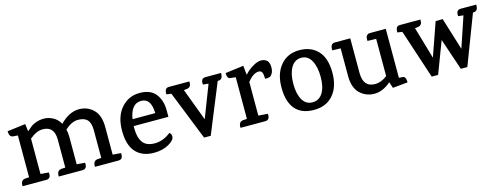

<svg xmlns="http://www.w3.org/2000/svg" viewBox="-21 -1074 4252 1650"><g transform="rotate(-15 2105.0 -249.5)"><path d="M891 0H682V-8Q682 -54 721 -58L754 -60V-308Q754 -371 727.5 -399.5Q701 -428 644.5 -428Q588 -428 528 -373Q536 -344 536 -307V-62L609 -56Q615 0 570 0H360V-8Q360 -54 399 -58L434 -60V-308Q434 -428 331 -428Q274 -428 214 -376V-62L287 -56Q293 0 249 0H38V-8Q38 -54 77 -58L112 -60V-432L71 -435Q36 -438 36 -490L198 -510L206 -446H209Q234 -468 249.5 -480Q265 -492 296 -503Q327 -514 365.5 -514Q404 -514 443.5 -493.5Q483 -473 507 -430Q589 -514 677 -514Q751 -514 803.5 -463.5Q856 -413 856 -307V-62L929 -56Q935 0 891 0Z M1094 -252V-233Q1094 -150 1126 -106Q1158 -62 1232.5 -62Q1307 -62 1375 -116Q1392 -104 1392 -80Q1392 -48 1337 -16.5Q1282 15 1205 15Q1102 15 1044.5 -47.5Q987 -110 987 -238Q987 -366 1052 -440Q1117 -514 1215.5 -514Q1314 -514 1359 -455Q1404 -396 1403 -306V-252ZM1212 -445Q1121 -445 1100 -312H1302Q1299 -445 1212 -445Z M1656 -499 1655 -480Q1655 -458 1634 -446Q1626 -442 1591 -439L1699 -151L1810 -438L1761 -443Q1755 -499 1799 -499H1938Q1938 -444 1904 -441L1892 -440L1712 0H1653L1479 -437L1436 -443Q1434 -499 1472 -499Z M2341 -362Q2325 -350 2290 -353Q2290 -396 2281 -411.5Q2272 -427 2252 -427Q2204 -427 2152 -361V-62L2235 -56Q2241 0 2196 0H1977Q1977 0 1977 -8Q1977 -54 2016 -58L2050 -60V-431L2002 -436Q1975 -439 1975 -488L2138 -509L2146 -429H2149Q2176 -461 2220 -487.5Q2264 -514 2295.5 -514Q2327 -514 2347.5 -496Q2368 -478 2368 -432.5Q2368 -387 2341 -362Z M2635.5 -446.5Q2577 -446 2545 -391.5Q2513 -337 2513 -247Q2513 -157 2544 -104Q2575 -51 2633.5 -51.5Q2692 -52 2724 -103.5Q2756 -155 2756 -245Q2756 -335 2725 -391Q2694 -447 2635.5 -446.5ZM2406.5 -240Q2406 -365 2468.5 -439.5Q2531 -514 2636 -514Q2741 -514 2801.5 -448.5Q2862 -383 2862.5 -256.5Q2863 -130 2800.5 -57.5Q2738 15 2628.5 15Q2519 15 2463 -50Q2407 -115 2406.5 -240Z M3224 -439V-451Q3224 -475 3230 -482Q3236 -489 3239 -492Q3246 -499 3261 -499H3403V-63L3435 -61Q3465 -60 3465 -6L3331 7L3313 -48Q3242 15 3166.5 15Q3091 15 3038 -35.5Q2985 -86 2985 -192V-437L2911 -439V-448Q2911 -499 2949 -499H3087V-192Q3087 -64 3192 -64Q3249 -64 3301 -106V-437Z M3711 -499 3710 -480Q3710 -458 3689 -446Q3681 -442 3647 -439L3730 -155L3834 -452L3897 -453L3986 -165L4078 -438L4032 -443Q4026 -499 4070 -499H4208Q4209 -444 4175 -441L4163 -440L3995 0H3937L3842 -282L3735 0H3678L3534 -437L3491 -443Q3489 -499 3527 -499Z"/></g></svg>

Font: Karma SemiBold
Style: Regular
Weight: 600
Designer: Joana Correia
Foundry: Indian Type Foundry
Version: Version 1.202;PS 1.0;hotconv 1.0.78;makeotf.lib2.5.61930; tt